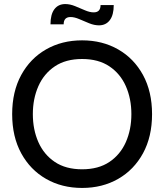

<svg xmlns="http://www.w3.org/2000/svg" viewBox="-20 -913 810 947"><path d="M385 14Q285 14 207 -30.8Q129 -75.5 84.5 -157.2Q40 -239 40 -350Q40 -461 84.5 -542.8Q129 -624.5 207 -669.2Q285 -714 385 -714Q485 -714 563 -669.2Q641 -624.5 685.5 -542.8Q730 -461 730 -350Q730 -239 685.5 -157.2Q641 -75.5 563 -30.8Q485 14 385 14ZM385 -78Q465.5 -78 519.5 -114.2Q573.5 -150.5 600.8 -212.2Q628 -274 628 -350Q628 -426 600.8 -487.8Q573.5 -549.5 519.5 -585.8Q465.5 -622 385 -622Q304.5 -622 250.5 -585.8Q196.5 -549.5 169.2 -487.8Q142 -426 142 -350Q142 -274 169.2 -212.2Q196.5 -150.5 250.5 -114.2Q304.5 -78 385 -78ZM468 -788Q445 -788 419.8 -798.2Q394.5 -808.5 370.8 -818.8Q347 -829 328 -829Q294 -829 294 -793H229Q229 -842 248.2 -867.5Q267.5 -893 302 -893Q325 -893 350.2 -882.8Q375.5 -872.5 399.2 -862.2Q423 -852 442 -852Q476 -852 476 -888H541Q541 -839.5 521.8 -813.8Q502.5 -788 468 -788Z"/></svg>

Font: Cabin Resolve
Style: Regular-Resolve
Weight: 400
Designer: Pablo Impallari
Foundry: Pablo Impallari. http://www.impallari.com Igino Marini. http://www.ikern.com
Version: Version 3.001